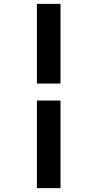

<svg xmlns="http://www.w3.org/2000/svg" viewBox="-20 -770 504 993"><path d="M171 -750H293V-338H171ZM171 -250H293V203H171Z"/></svg>

Font: Trirong
Style: Bold
Weight: 700
Designer: Katatrad Team
Foundry: CadsonDemak
Version: Version 1.001